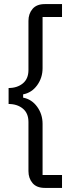

<svg xmlns="http://www.w3.org/2000/svg" viewBox="-20 -780 383 938"><path d="M199 138Q159 138 139 114.5Q119 91 119 56V-184Q119 -227 91.5 -249.5Q64 -272 22 -272V-350Q64 -350 91.5 -372.5Q119 -395 119 -438V-678Q119 -713 139 -736.5Q159 -760 199 -760H283V-697H188V-447Q188 -400 161.5 -363.5Q135 -327 93 -319V-303Q135 -295 161.5 -258.5Q188 -222 188 -175V75H283V138Z"/></svg>

Font: IBM Plex Sans Thai
Style: Regular
Weight: 400
Designer: Mike Abbink, Paul van der Laan, Pieter van Rosmalen, Ben Mitchell, Mark Frömberg
Foundry: Bold Monday
Version: Version 1.1